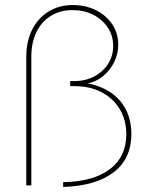

<svg xmlns="http://www.w3.org/2000/svg" viewBox="-20 -734 586 760"><path d="M230 -13Q350 -15 415 -64.5Q480 -114 480 -202Q480 -259 454 -302Q428 -345 382 -369Q336 -393 275 -393H258V-413H274Q318 -413 353 -431.5Q388 -450 408 -481.5Q428 -513 428 -552Q428 -593 406.5 -625Q385 -657 349 -675.5Q313 -694 267 -694Q218 -694 181 -671Q144 -648 124 -606.5Q104 -565 104 -509V0H84V-509Q84 -571 107.5 -617Q131 -663 172.5 -688.5Q214 -714 268 -714Q319 -714 360 -693.5Q401 -673 424.5 -637.5Q448 -602 448 -557Q448 -521 432 -488.5Q416 -456 389 -433.5Q362 -411 328 -404Q411 -387 455.5 -334.5Q500 -282 500 -203Q500 -155 482.5 -117Q465 -79 430.5 -52.5Q396 -26 346 -11Q296 4 230 6Z"/></svg>

Font: Raleway Thin
Style: Regular
Weight: 100
Designer: Matt McInerney, Pablo Impallari, Rodrigo Fuenzalida
Foundry: Matt McInerney, Pablo Impallari, Rodrigo Fuenzalida
Version: Version 4.026